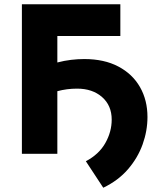

<svg xmlns="http://www.w3.org/2000/svg" viewBox="-20 -720 738 899"><path d="M82.5 0V-700H543.5V-551.5H248.5V-427.5Q281 -436 312.8 -439.8Q344.5 -443.5 374.5 -443.5Q468 -443.5 534.2 -408.5Q600.5 -373.5 635.5 -312.2Q670.5 -251 670.5 -172Q670.5 -107.5 647.8 -44Q625 19.5 579.2 72.5Q533.5 125.5 463.5 159L382 35Q443.5 2.5 473.2 -50.2Q503 -103 503 -160Q503 -226 458 -265.5Q413 -305 341 -305Q293 -305 248.5 -293V0Z"/></svg>

Font: Geologica
Style: Bold
Weight: 700
Designer: Sindre Bremnes, Frode Helland
Foundry: Monokrom Skriftforlag AS
Version: Version 1.010; ttfautohint (v1.8.4.7-5d5b);gftools[0.9.28]